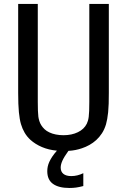

<svg xmlns="http://www.w3.org/2000/svg" viewBox="-20 -749 642 970"><path d="M529.8 -729V-279.8Q529.8 -249 529.1 -225.1Q528.3 -201.2 526.4 -182.1Q524.4 -163.1 521.7 -148.2Q519 -133.3 515.6 -121.1Q507.8 -95.2 495.1 -75.7Q482.4 -56.2 466.3 -41.5Q450.2 -26.9 431.6 -16.6Q413.1 -6.3 394 0Q378.4 5.4 361.3 8.8Q344.2 12.2 325.7 13.2Q304.2 43 295.4 62.5Q286.6 82 286.6 97.7Q286.6 118.2 300.3 129.4Q314 140.6 340.3 140.6Q370.6 140.6 400.9 126V190.9Q380.4 196.3 364.7 198.5Q349.1 200.7 331.1 200.7Q276.4 200.7 247.6 179.9Q218.8 159.2 218.8 115.7Q218.8 104 221.2 92.5Q223.6 81.1 229.2 68.6Q234.9 56.2 244.1 42.2Q253.4 28.3 267.6 12.2Q225.6 8.3 191.9 -6.1Q158.2 -20.5 133.8 -42.5Q116.2 -58.6 104.5 -78.6Q92.8 -98.6 85.9 -122.1Q79.1 -145 75.4 -182.4Q71.8 -219.7 71.8 -279.8V-729H170.9V-234.9Q170.9 -181.6 173.8 -159.2Q175.3 -148.9 178.7 -137.7Q182.1 -126.5 188.7 -116Q195.3 -105.5 205.1 -96.2Q214.8 -86.9 229.5 -80.1Q243.7 -73.2 262 -69.6Q280.3 -65.9 300.8 -65.9Q342.3 -65.9 373.5 -81.1Q404.8 -96.2 418.5 -124Q421.4 -129.9 424.1 -138.7Q426.8 -147.5 428.2 -158.7Q431.2 -181.2 431.2 -233.9V-729Z"/></svg>

Font: Hack
Style: Regular
Weight: 400
Monospace: yes
Designer: Christopher Simpkins
Foundry: Christopher Simpkins
Version: Version 2.019; ttfautohint (v1.4.1) -l 4 -r 80 -G 350 -x 0 -